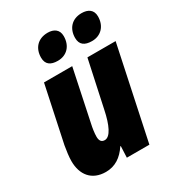

<svg xmlns="http://www.w3.org/2000/svg" viewBox="-186 -877 908 996"><g transform="rotate(-30 268.5 -378.5)"><path d="M432 -614C485 -614 522 -652 522 -710C522 -750 494 -767 456 -767C396 -767 363 -726 363 -672C363 -631 388 -614 432 -614ZM227 -614C281 -614 317 -652 317 -710C317 -750 289 -767 253 -767C192 -767 159 -726 159 -672C159 -631 184 -614 227 -614ZM155 10C210 10 252 -18 285 -68H288L285 0H420L537 -553H368L308 -274C291 -191 265 -136 232 -136C212 -136 203 -149 203 -173C203 -193 207 -222 213 -248L277 -553H108L37 -218C32 -188 27 -155 27 -128C27 -47 70 10 155 10Z"/></g></svg>

Font: Noto Sans Condensed Black
Style: Italic
Weight: 900
Width: 3
Italic angle: -12°
Designer: Monotype Design Team
Foundry: Monotype Imaging Inc.
Version: Version 2.013